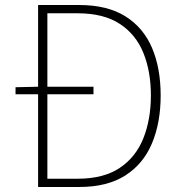

<svg xmlns="http://www.w3.org/2000/svg" viewBox="-20 -746 723 766"><path d="M42 -370V-398L134 -400H353V-370ZM132 0V-726H296Q408 -726 480 -681Q552 -636 586.5 -555Q621 -474 621 -365Q621 -257 586.5 -174.5Q552 -92 480 -46Q408 0 296 0ZM169 -33H290Q393 -33 457.5 -76Q522 -119 552 -194.5Q582 -270 582 -365Q582 -461 552 -535Q522 -609 457.5 -651Q393 -693 290 -693H169Z"/></svg>

Font: Noto Sans JP Thin Thin
Style: Regular
Weight: 250
Version: Version 2.004-H2;hotconv 1.0.118;makeotfexe 2.5.65603